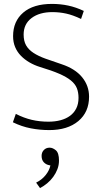

<svg xmlns="http://www.w3.org/2000/svg" viewBox="-20 -658 523 983"><path d="M409 -602 395 -561Q353 -581 318.5 -588.5Q284 -596 248 -596Q182 -596 141.5 -565.5Q101 -535 101 -481Q101 -448 113.5 -426Q126 -404 151 -387.5Q176 -371 212 -358Q248 -345 296 -329Q365 -306 400.5 -262.5Q436 -219 436 -163Q436 -84 381 -38Q326 8 232 8Q184 8 137.5 -1Q91 -10 46 -32L61 -75Q102 -54 142.5 -44.5Q183 -35 228 -35Q262 -35 290 -42.5Q318 -50 338.5 -65Q359 -80 370.5 -103Q382 -126 382 -157Q382 -185 373.5 -206.5Q365 -228 343 -246Q321 -264 283 -280.5Q245 -297 185 -315Q156 -324 131 -338.5Q106 -353 87 -372.5Q68 -392 57.5 -417Q47 -442 47 -473Q47 -549 99 -593.5Q151 -638 246 -638Q289 -638 329 -629.5Q369 -621 409 -602ZM233 188Q216 185 204.5 173Q193 161 193 140Q193 122 204.5 110Q216 98 234 98Q250 98 266 111.5Q282 125 282 164Q282 187 274 208Q266 229 252.5 247.5Q239 266 221.5 280.5Q204 295 185 305L165 277Q195 262 214 238Q233 214 238 189Z"/></svg>

Font: Ek Mukta ExtraLight
Style: Regular
Weight: 275
Designer: Girish Dalvi and Yashodeep Gholap
Foundry: Ek Type
Version: Version 2.538;PS 1.002;hotconv 16.6.51;makeotf.lib2.5.65220;